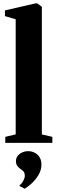

<svg xmlns="http://www.w3.org/2000/svg" viewBox="-20 -838 335 1126"><path d="M72 -50V-725L9 -743.5V-777L187 -818H199L225.5 -798V-49.5L287 -35.5V0H11V-35.5ZM223 127Q223 159 206.2 187.2Q189.5 215.5 166.8 236.5Q144 257.5 125.5 268.5H124.5L95.5 253.5L95 248.5Q108.5 238 117 221.5Q125.5 205 125.5 193Q125.5 178 119.5 169.8Q113.5 161.5 100.5 153Q89 145.5 81.2 134.5Q73.5 123.5 73.5 107.5Q73.5 87.5 85 74.5Q96.5 61.5 112.2 55Q128 48.5 141.5 48.5H145Q178.5 48.5 201 70.2Q223.5 92 223 127Z"/></svg>

Font: Merriweather 96pt ExtraBold
Style: Regular
Weight: 800
Version: Version 2.100